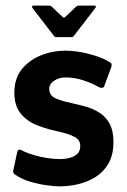

<svg xmlns="http://www.w3.org/2000/svg" viewBox="-20 -657 450 682"><path d="M41 -116Q44 -127 50.5 -125.5Q57 -124 63 -120Q80 -112 102.5 -105.5Q125 -99 149 -95.5Q173 -92 192 -92Q212 -92 228.5 -96.5Q245 -101 255 -111Q265 -121 265 -137Q266 -159 245.5 -170.5Q225 -182 174 -193Q142 -200 108.5 -213.5Q75 -227 53 -254.5Q31 -282 31 -327Q31 -378 57 -410.5Q83 -443 124.5 -460Q166 -477 213 -477Q250 -477 294 -466Q338 -455 367 -438Q376 -433 376.5 -429Q377 -425 375 -418L351 -353Q348 -341 332 -347Q310 -360 278 -371Q246 -382 213 -382Q190 -382 172.5 -370.5Q155 -359 155 -341Q155 -319 175 -309Q195 -299 233 -291Q261 -285 287 -277.5Q313 -270 335 -255.5Q357 -241 370 -216.5Q383 -192 383 -153Q383 -108 366 -77.5Q349 -47 320.5 -29Q292 -11 258.5 -3Q225 5 192 5Q174 5 145 1Q116 -3 86 -12Q56 -21 35 -36Q31 -38 28.5 -41.5Q26 -45 27 -51ZM180 -525Q175 -525 172 -529L95 -629Q93 -632 94 -634.5Q95 -637 99 -637H155Q160 -637 163 -634L202 -597Q207 -592 212 -597L251 -634Q254 -637 259 -637H315Q320 -637 320.5 -634.5Q321 -632 319 -629L242 -529Q239 -525 234 -525Z"/></svg>

Font: Glory
Style: Bold
Weight: 700
Designer: Robert Leuschke
Foundry: Robert Leuschke
Version: Version 1.011